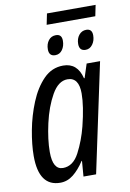

<svg xmlns="http://www.w3.org/2000/svg" viewBox="-91 -864 628 929"><g transform="rotate(-10 223.0 -399.0)"><path d="M129 10Q164 10 193 -13Q222 -36 248 -76H250L244 0H306L420 -536H354L332 -468H329Q310 -546 240 -546Q184 -546 143.5 -504.5Q103 -463 76.5 -398.5Q50 -334 37 -264.5Q24 -195 24 -139Q24 10 129 10ZM154 -58Q104 -58 104 -145Q104 -206 121.5 -284Q139 -362 171.5 -419.5Q204 -477 249 -477Q305 -477 305 -398Q305 -336 281 -240Q264 -173 234 -115.5Q204 -58 154 -58ZM196 -754H435L446 -808H207ZM212 -602Q234 -602 247 -620.5Q260 -639 260 -665Q260 -697 231 -697Q208 -697 194.5 -679.5Q181 -662 181 -636Q181 -602 212 -602ZM361 -602Q382 -602 395.5 -620.5Q409 -639 409 -665Q409 -697 380 -697Q358 -697 344 -679.5Q330 -662 330 -636Q330 -602 361 -602Z"/></g></svg>

Font: Noto Sans UI Condensed
Style: Italic
Weight: 400
Width: 3
Italic angle: -12°
Designer: Monotype Design Team
Foundry: Monotype Imaging Inc.
Version: Version 1.901